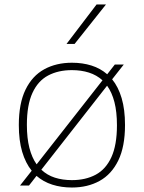

<svg xmlns="http://www.w3.org/2000/svg" viewBox="-20 -828 642 857"><path d="M480.5 -474Q508 -440.5 523 -389.8Q538 -339 538 -270Q538 -173.5 508 -111.8Q478 -50 424.5 -20.5Q371 9 301 9Q253.5 9 213.5 -3.8Q173.5 -16.5 143 -43L109.5 0H69.5L121.5 -66Q94 -100 79 -150.5Q64 -201 64 -270Q64 -366.5 94 -428Q124 -489.5 177.5 -518.8Q231 -548 301 -548Q348.5 -548 388.2 -535.5Q428 -523 458.5 -496.5L492.5 -540H532.5ZM301 -515Q240 -515 194.8 -491Q149.5 -467 124.8 -413.2Q100 -359.5 100 -271Q100 -211.5 111.2 -167.8Q122.5 -124 143.5 -94.5L437.5 -469.5Q411.5 -493 377 -504Q342.5 -515 301 -515ZM301 -24Q362 -24 407.2 -48.2Q452.5 -72.5 477.2 -126.5Q502 -180.5 502 -269Q502 -328.5 490.8 -372.2Q479.5 -416 458 -445.5L164.5 -70.5Q190.5 -46 225 -35Q259.5 -24 301 -24ZM277 -632 411 -808H453L313 -632Z"/></svg>

Font: Encode Sans Expanded Expanded Thin
Style: Regular
Weight: 100
Width: 7
Designer: Multiple Designers
Foundry: Impallari Type
Version: Version 3.000; ttfautohint (v1.8.3) -l 8 -r 50 -G 200 -x 14 